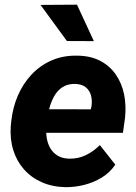

<svg xmlns="http://www.w3.org/2000/svg" viewBox="-20 -770 566 800"><path d="M252.9 9.8Q198.2 8.8 154.1 -10.7Q109.9 -30.3 79.6 -64.7Q49.3 -99.1 35.2 -145Q21 -190.9 24.9 -245.1L26.9 -264.2Q32.7 -320.8 54 -370.6Q75.2 -420.4 110.8 -458.7Q146.5 -497.1 195.1 -518.3Q243.7 -539.6 303.7 -538.1Q358.9 -537.1 398.7 -515.9Q438.5 -494.6 463.1 -458.5Q487.8 -422.4 497.1 -376.5Q506.3 -330.6 501 -279.3L492.2 -216.8H78.6L94.2 -314.9L358.4 -314.5L361.3 -327.6Q364.7 -352.5 358.9 -373.3Q353 -394 336.9 -406.7Q320.8 -419.4 293.5 -420.4Q261.7 -420.9 240.2 -406.7Q218.8 -392.6 205.6 -368.9Q192.4 -345.2 185.3 -317.6Q178.2 -290 174.8 -264.2L172.9 -245.6Q170.9 -220.2 174.6 -196.3Q178.2 -172.4 189.2 -153.1Q200.2 -133.8 219.5 -121.8Q238.8 -109.9 267.6 -108.9Q305.2 -107.9 337.6 -123.5Q370.1 -139.2 396 -165.5L460.4 -84Q438 -50.8 403.8 -30Q369.6 -9.3 330.3 0.5Q291 10.3 252.9 9.8ZM300.8 -750.5 371.1 -598.6 258.8 -599.1 148.9 -749.5Z"/></svg>

Font: Roboto ExtraBold
Style: Italic
Weight: 800
Designer: Christian Robertson
Foundry: Google
Version: Version 3.009; 2024